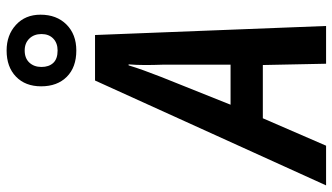

<svg xmlns="http://www.w3.org/2000/svg" viewBox="-300 -792 1030 595"><g transform="rotate(-90 215.5 -495.0)"><path d="M-62 0 263 -716H404L432 0H315L311 -196H146L61 0ZM188 -296H312V-508Q311 -535 311 -561Q311 -587 313 -612H310Q303 -589 294 -564Q285 -539 274 -511ZM356 -774Q304 -774 274.5 -803.5Q245 -833 245 -883Q245 -932 275 -961Q305 -990 356 -990Q404 -990 435.5 -961Q467 -932 467 -885Q467 -835 436.5 -804.5Q406 -774 356 -774ZM356 -832Q379 -832 393 -845.5Q407 -859 407 -882Q407 -905 393 -919.5Q379 -934 356 -934Q332 -934 318.5 -919.5Q305 -905 305 -882Q305 -859 317.5 -845.5Q330 -832 356 -832Z"/></g></svg>

Font: Noto Sans Condensed SemiBold
Style: Italic
Weight: 600
Width: 3
Italic angle: -12°
Designer: Monotype Design Team
Foundry: Monotype Imaging Inc.
Version: Version 2.013; ttfautohint (v1.8.4.7-5d5b)